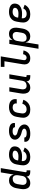

<svg xmlns="http://www.w3.org/2000/svg" viewBox="1905 -2680 990 4840"><g transform="rotate(-90 2400.0 -260.0)"><path d="M207 8Q178 8 151 0.5Q124 -7 104 -24.5Q84 -42 72 -66.5Q60 -91 55 -118Q50 -145 51 -174Q52 -203 57 -232L74 -332Q78 -356 85 -380Q92 -404 104 -426.5Q116 -449 133.5 -469Q151 -489 173 -502.5Q195 -516 219.5 -522Q244 -528 268 -528Q296 -528 323 -521Q350 -514 370 -497.5Q390 -481 402.5 -457.5Q415 -434 420 -407L474 -735H582L479 -113Q478 -107 479 -101.5Q480 -96 483.5 -92Q487 -88 492.5 -86Q498 -84 504 -84H527L526 8H488Q465 8 443.5 3.5Q422 -1 405 -13Q388 -25 378 -44.5Q368 -64 369 -86V-88Q357 -66 339 -47Q321 -28 299.5 -15.5Q278 -3 254 2.5Q230 8 207 8ZM253 -84Q275 -84 298 -90Q321 -96 339.5 -110.5Q358 -125 369.5 -146.5Q381 -168 384 -191L401 -291Q404 -308 404.5 -325Q405 -342 402.5 -358.5Q400 -375 393.5 -390Q387 -405 375 -415.5Q363 -426 347 -431Q331 -436 313 -436Q290 -436 265.5 -428.5Q241 -421 222.5 -404Q204 -387 193.5 -363.5Q183 -340 179 -317L163 -217Q160 -201 159.5 -184.5Q159 -168 162 -152.5Q165 -137 173 -123.5Q181 -110 193 -101Q205 -92 220.5 -88Q236 -84 253 -84Z M864 8Q831 8 799.5 2.5Q768 -3 741 -17Q714 -31 693.5 -54Q673 -77 663 -106Q653 -135 652.5 -167Q652 -199 657 -232L674 -332Q678 -359 688 -386Q698 -413 715.5 -437Q733 -461 757 -479.5Q781 -498 808 -509Q835 -520 863 -524Q891 -528 918 -528Q946 -528 973 -525Q1000 -522 1025 -514Q1050 -506 1072.5 -491.5Q1095 -477 1109.5 -456Q1124 -435 1128 -408Q1132 -381 1127 -354Q1123 -328 1110.5 -303Q1098 -278 1076.5 -259.5Q1055 -241 1029.5 -229Q1004 -217 977.5 -210.5Q951 -204 925 -201.5Q899 -199 873 -199Q844 -199 815.5 -201Q787 -203 760 -207Q756 -182 761.5 -157.5Q767 -133 782.5 -115.5Q798 -98 822 -90.5Q846 -83 871 -83Q891 -83 912 -87.5Q933 -92 952 -103.5Q971 -115 985 -132Q999 -149 1009 -168L1100 -133Q1084 -100 1058.5 -72Q1033 -44 1001 -25.5Q969 -7 933.5 0.5Q898 8 864 8ZM873 -290Q888 -290 902.5 -291Q917 -292 932 -295Q947 -298 961.5 -303.5Q976 -309 989.5 -317.5Q1003 -326 1011.5 -339.5Q1020 -353 1022 -367Q1025 -380 1022 -392Q1019 -404 1010 -412Q1001 -420 990.5 -424.5Q980 -429 968 -432Q956 -435 943.5 -436Q931 -437 918 -437Q902 -437 885.5 -434Q869 -431 853.5 -424Q838 -417 824.5 -405.5Q811 -394 801 -379.5Q791 -365 786 -349Q781 -333 778 -317L775 -298Q798 -294 823 -292Q848 -290 873 -290Z M1451 8Q1426 8 1401.5 6Q1377 4 1353.5 -2Q1330 -8 1309.5 -19Q1289 -30 1273 -47Q1257 -64 1250 -87Q1243 -110 1247 -135L1248 -142H1354V-140Q1352 -128 1357.5 -118Q1363 -108 1372 -102Q1381 -96 1391 -92.5Q1401 -89 1412.5 -87Q1424 -85 1435.5 -84Q1447 -83 1458 -83Q1470 -83 1481.5 -83.5Q1493 -84 1504 -86Q1515 -88 1526 -91.5Q1537 -95 1547.5 -100.5Q1558 -106 1566 -115.5Q1574 -125 1576 -136Q1579 -152 1570.5 -165Q1562 -178 1549.5 -186Q1537 -194 1522.5 -198.5Q1508 -203 1493.5 -207Q1479 -211 1464 -215Q1449 -219 1435 -224Q1421 -229 1407.5 -235.5Q1394 -242 1381 -250Q1368 -258 1357 -267.5Q1346 -277 1336 -287.5Q1326 -298 1318 -311Q1310 -324 1305.5 -338Q1301 -352 1299.5 -367.5Q1298 -383 1301 -399Q1304 -421 1316.5 -442Q1329 -463 1347.5 -478.5Q1366 -494 1388.5 -503.5Q1411 -513 1433 -518.5Q1455 -524 1477.5 -526Q1500 -528 1522 -528Q1546 -528 1570 -526Q1594 -524 1617 -517.5Q1640 -511 1660.5 -500Q1681 -489 1695.5 -472Q1710 -455 1716 -432Q1722 -409 1718 -385L1717 -378H1611L1612 -380Q1613 -391 1609 -401Q1605 -411 1597 -417.5Q1589 -424 1579 -427.5Q1569 -431 1558.5 -433Q1548 -435 1537 -436Q1526 -437 1515 -437Q1499 -437 1483 -435.5Q1467 -434 1451.5 -428.5Q1436 -423 1422 -411.5Q1408 -400 1405 -384Q1403 -368 1411 -355Q1419 -342 1431.5 -334.5Q1444 -327 1458.5 -322Q1473 -317 1488 -313Q1503 -309 1518 -305Q1533 -301 1547 -296Q1561 -291 1574.5 -284.5Q1588 -278 1600.5 -270Q1613 -262 1624.5 -253Q1636 -244 1645.5 -233Q1655 -222 1662.5 -209Q1670 -196 1675.5 -182Q1681 -168 1682 -152.5Q1683 -137 1681 -121Q1677 -98 1664 -77Q1651 -56 1631.5 -40.5Q1612 -25 1589.5 -16Q1567 -7 1543.5 -1.5Q1520 4 1497 6Q1474 8 1451 8Z M2059 8Q2027 8 1996 2.5Q1965 -3 1938.5 -17.5Q1912 -32 1892.5 -55Q1873 -78 1862.5 -106.5Q1852 -135 1852 -167.5Q1852 -200 1857 -232L1874 -332Q1878 -359 1888 -386Q1898 -413 1915.5 -437Q1933 -461 1957 -479.5Q1981 -498 2008 -509Q2035 -520 2063 -524Q2091 -528 2118 -528Q2146 -528 2173.5 -524.5Q2201 -521 2225.5 -511.5Q2250 -502 2270.5 -486Q2291 -470 2303.5 -447.5Q2316 -425 2320 -397.5Q2324 -370 2319 -343L2318 -333H2211L2212 -338Q2215 -360 2209 -380Q2203 -400 2188 -413Q2173 -426 2152.5 -431Q2132 -436 2111 -436Q2087 -436 2063 -428Q2039 -420 2021 -403Q2003 -386 1993 -363Q1983 -340 1979 -317L1963 -217Q1960 -200 1960 -182.5Q1960 -165 1964.5 -149Q1969 -133 1978.5 -120Q1988 -107 2002.5 -99Q2017 -91 2033.5 -87.5Q2050 -84 2068 -84Q2090 -84 2113 -91Q2136 -98 2155 -113.5Q2174 -129 2187 -149.5Q2200 -170 2206 -192L2305 -167Q2297 -142 2283.5 -118Q2270 -94 2251.5 -73.5Q2233 -53 2210.5 -36.5Q2188 -20 2163 -10Q2138 0 2111.5 4Q2085 8 2059 8Z M2611 8Q2582 8 2555.5 0Q2529 -8 2509.5 -25.5Q2490 -43 2478.5 -67.5Q2467 -92 2462.5 -119Q2458 -146 2459 -174.5Q2460 -203 2465 -232L2513 -520H2621L2571 -217Q2568 -201 2567.5 -185Q2567 -169 2570 -153.5Q2573 -138 2579.5 -124.5Q2586 -111 2598 -101.5Q2610 -92 2625 -88Q2640 -84 2657 -84Q2678 -84 2700.5 -90.5Q2723 -97 2741.5 -111.5Q2760 -126 2770.5 -147.5Q2781 -169 2784 -191L2839 -520H2947L2879 -113Q2878 -107 2879 -101.5Q2880 -96 2883.5 -92Q2887 -88 2892.5 -86Q2898 -84 2904 -84H2927L2926 8H2888Q2865 8 2843.5 3.5Q2822 -1 2805 -13Q2788 -25 2778 -45Q2768 -65 2769 -87Q2757 -66 2740.5 -47.5Q2724 -29 2702.5 -16Q2681 -3 2657.5 2.5Q2634 8 2611 8Z M3354 8Q3329 8 3304.5 3.5Q3280 -1 3259.5 -13.5Q3239 -26 3224.5 -44.5Q3210 -63 3203 -86Q3196 -109 3196 -134.5Q3196 -160 3201 -186L3276 -643H3134V-735H3399L3306 -171Q3303 -154 3304 -138Q3305 -122 3313.5 -109.5Q3322 -97 3336.5 -90.5Q3351 -84 3367 -84Q3383 -84 3399 -91.5Q3415 -99 3426.5 -112.5Q3438 -126 3445 -141.5Q3452 -157 3454 -173L3549 -163Q3544 -140 3535.5 -118.5Q3527 -97 3513.5 -77Q3500 -57 3482.5 -40Q3465 -23 3443.5 -12Q3422 -1 3399 3.5Q3376 8 3354 8Z M3591 215 3713 -520H3821L3807 -436Q3819 -457 3836.5 -475Q3854 -493 3875 -505.5Q3896 -518 3919.5 -523Q3943 -528 3966 -528Q3995 -528 4022.5 -520.5Q4050 -513 4070 -495.5Q4090 -478 4102 -453.5Q4114 -429 4119 -402Q4124 -375 4122.5 -346Q4121 -317 4116 -288L4100 -188Q4096 -164 4089 -140Q4082 -116 4069.5 -93.5Q4057 -71 4040 -51Q4023 -31 4000.5 -17.5Q3978 -4 3953.5 2Q3929 8 3905 8Q3877 8 3850.5 1Q3824 -6 3803.5 -22.5Q3783 -39 3771 -62.5Q3759 -86 3753 -113L3699 215ZM3861 -84Q3884 -84 3908 -91.5Q3932 -99 3951 -116Q3970 -133 3980.5 -156.5Q3991 -180 3994 -203L4011 -303Q4014 -319 4014.5 -335.5Q4015 -352 4011.5 -367.5Q4008 -383 4000.5 -396.5Q3993 -410 3981 -419Q3969 -428 3953.5 -432Q3938 -436 3921 -436Q3899 -436 3876 -430Q3853 -424 3834 -409.5Q3815 -395 3804 -373.5Q3793 -352 3789 -329L3773 -229Q3770 -212 3769 -195Q3768 -178 3771 -161.5Q3774 -145 3780.5 -130Q3787 -115 3798.5 -104.5Q3810 -94 3826.5 -89Q3843 -84 3861 -84Z M4464 8Q4431 8 4399.5 2.5Q4368 -3 4341 -17Q4314 -31 4293.5 -54Q4273 -77 4263 -106Q4253 -135 4252.5 -167Q4252 -199 4257 -232L4274 -332Q4278 -359 4288 -386Q4298 -413 4315.5 -437Q4333 -461 4357 -479.5Q4381 -498 4408 -509Q4435 -520 4463 -524Q4491 -528 4518 -528Q4546 -528 4573 -525Q4600 -522 4625 -514Q4650 -506 4672.5 -491.5Q4695 -477 4709.5 -456Q4724 -435 4728 -408Q4732 -381 4727 -354Q4723 -328 4710.5 -303Q4698 -278 4676.5 -259.5Q4655 -241 4629.5 -229Q4604 -217 4577.5 -210.5Q4551 -204 4525 -201.5Q4499 -199 4473 -199Q4444 -199 4415.5 -201Q4387 -203 4360 -207Q4356 -182 4361.5 -157.5Q4367 -133 4382.5 -115.5Q4398 -98 4422 -90.5Q4446 -83 4471 -83Q4491 -83 4512 -87.5Q4533 -92 4552 -103.5Q4571 -115 4585 -132Q4599 -149 4609 -168L4700 -133Q4684 -100 4658.5 -72Q4633 -44 4601 -25.5Q4569 -7 4533.5 0.5Q4498 8 4464 8ZM4473 -290Q4488 -290 4502.5 -291Q4517 -292 4532 -295Q4547 -298 4561.5 -303.5Q4576 -309 4589.5 -317.5Q4603 -326 4611.5 -339.5Q4620 -353 4622 -367Q4625 -380 4622 -392Q4619 -404 4610 -412Q4601 -420 4590.5 -424.5Q4580 -429 4568 -432Q4556 -435 4543.5 -436Q4531 -437 4518 -437Q4502 -437 4485.5 -434Q4469 -431 4453.5 -424Q4438 -417 4424.5 -405.5Q4411 -394 4401 -379.5Q4391 -365 4386 -349Q4381 -333 4378 -317L4375 -298Q4398 -294 4423 -292Q4448 -290 4473 -290Z"/></g></svg>

Font: Iosevka Semibold Extended
Style: Italic
Weight: 600
Width: 7
Italic angle: -9°
Monospace: yes
Designer: Belleve Invis
Foundry: Belleve Invis
Version: Version 32.5.0; ttfautohint (v1.8.4)